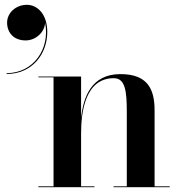

<svg xmlns="http://www.w3.org/2000/svg" viewBox="-20 -778 778 798"><path d="M9.5 -684C9.5 -643.5 36 -610 86.5 -610C130.5 -610 166 -646 167.5 -683.5C189 -575 119 -474 7.5 -474V-470.5C114 -470.5 176.5 -553.5 176.5 -645.5C176.5 -716 138 -758 91.5 -758C46 -758 9.5 -724.5 9.5 -684ZM139.5 -3.5V0H372.5V-3.5H317V-223C317 -312.5 334 -453 453 -453C501.5 -453 507 -396.5 507 -312.5V-3.5H452V0H685.5V-3.5H622.5V-319C622.5 -406 595 -470 480.5 -470C360 -470 326 -375 317 -287V-460H139.5V-456.5H202.5V-3.5Z"/></svg>

Font: Bodoni* 48pt Medium
Style: Regular
Weight: 500
Version: Version 2.3